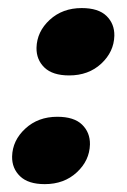

<svg xmlns="http://www.w3.org/2000/svg" viewBox="-20 -446 316 476"><path d="M91 10.5Q50 10.5 29.8 -9Q9.5 -28.5 10 -58Q11 -98 42.8 -127.2Q74.5 -156.5 122 -156.5Q163.5 -156.5 183.5 -137Q203.5 -117.5 203 -88Q202 -48 170.5 -18.8Q139 10.5 91 10.5ZM151.5 -259Q110.5 -259 90.2 -278.5Q70 -298 70.5 -327.5Q71.5 -367.5 103.2 -396.8Q135 -426 182.5 -426Q224 -426 244 -406.5Q264 -387 263.5 -357.5Q262.5 -317.5 231 -288.2Q199.5 -259 151.5 -259Z"/></svg>

Font: Fraunces 144pt S100
Style: Bold Italic
Weight: 700
Italic angle: -16°
Version: Version 1.000; ttfautohint (v1.8.3)